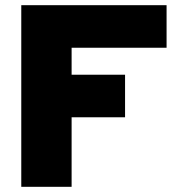

<svg xmlns="http://www.w3.org/2000/svg" viewBox="-20 -720 689 740"><path d="M622 -700V-536H256V-432H462V-268H256V0H62V-700Z"/></svg>

Font: Afrihost Sans Black
Style: Regular
Weight: 900
Foundry: https://www.afrihost.com
Version: Version 1.000